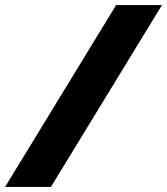

<svg xmlns="http://www.w3.org/2000/svg" viewBox="-45 -734 656 754"><path d="M411 -714H591L155 0H-25Z"/></svg>

Font: Prompt Bold
Style: Bold Italic
Weight: 700
Italic angle: -12°
Designer: Katatrad Team
Foundry: CadsonDemak
Version: Version 1.000